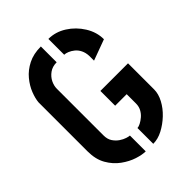

<svg xmlns="http://www.w3.org/2000/svg" viewBox="-205 -810 919 919"><g transform="rotate(-45 255.0 -350.0)"><path d="M236 5Q213 5 180 -5.5Q147 -16 114.5 -39.5Q82 -63 60.5 -100.5Q39 -138 39 -192V-524Q41 -548 53 -579Q65 -610 89 -639Q113 -668 149.5 -686.5Q186 -705 236 -705V-598Q207 -598 187 -583.5Q167 -569 157 -548.5Q147 -528 147 -508V-192Q147 -166 158.5 -149Q170 -132 185.5 -121.5Q201 -111 215.5 -106.5Q230 -102 236 -102ZM287 5V-102Q295 -102 308 -108.5Q321 -115 334.5 -126.5Q348 -138 356.5 -154Q365 -170 365 -190V-253H287V-353H474V-176Q474 -146 457 -114Q440 -82 412 -55.5Q384 -29 351.5 -12Q319 5 287 5ZM368 -477V-509Q367 -532 358.5 -549Q350 -566 337 -576.5Q324 -587 310.5 -592.5Q297 -598 287 -598V-705Q335 -705 377.5 -678Q420 -651 447 -607.5Q474 -564 474 -516Z"/></g></svg>

Font: Stick No Bills SemiBold
Style: Regular
Weight: 600
Designer: Kosala Senevirathne, Siva Puranthara, Lasantha Premarathna, Tharique Azeez
Foundry: mooniak
Version: Version 2.000